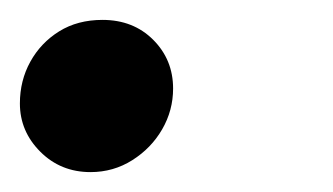

<svg xmlns="http://www.w3.org/2000/svg" viewBox="-29 -148 335 193"><path d="M62 25Q32 25 11.5 4.5Q-9 -16 -9 -44Q-9 -67 1.5 -86Q12 -105 30.5 -116.5Q49 -128 74 -128Q105 -128 125 -108Q145 -88 145 -59Q145 -37 134 -18Q123 1 104 13Q85 25 62 25Z"/></svg>

Font: Lemonada
Style: Regular
Weight: 400
Designer: Mohamed Gaber (Arabic), Eduardo Tunni (Latin)
Foundry: Kief Type Foundry
Version: Version 4.005